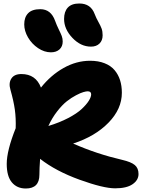

<svg xmlns="http://www.w3.org/2000/svg" viewBox="-20 -1054 804 1087"><path d="M495.1 -790Q437 -790 389.9 -839.6Q342.8 -889.2 342.8 -946.8Q342.8 -988.3 364 -1011.2Q385.3 -1034.2 429.2 -1034.2Q494.1 -1034.2 516.1 -974.1Q524.4 -952.1 536.9 -930.2Q549.3 -908.2 555.2 -892.3Q561 -876.5 561 -854Q561 -824.7 543.2 -807.4Q525.4 -790 495.1 -790ZM268.1 -757.8Q231 -757.8 195.6 -781.5Q160.2 -805.2 138.7 -842Q117.2 -878.9 117.2 -916Q117.2 -956.5 139.4 -979.2Q161.6 -1002 208 -1002Q268.6 -1002 292 -936Q300.8 -911.6 312.5 -887.9Q324.2 -864.3 329.6 -850.1Q335 -835.9 335 -818.8Q335 -791 316.9 -774.4Q298.8 -757.8 268.1 -757.8ZM126 13.2Q76.2 13.2 47.1 -21.5Q18.1 -56.2 18.1 -126Q18.1 -201.2 68.8 -328.1Q70.8 -384.8 64 -433.6Q57.1 -482.4 39.1 -545.9Q27.8 -583.5 44.2 -609.1Q60.5 -634.8 101.1 -634.8Q182.6 -634.8 211.9 -558.1Q267.6 -628.4 340.1 -669.2Q412.6 -710 490.2 -710Q536.6 -710 572 -696Q607.4 -682.1 628.4 -657.2Q649.4 -632.3 659.7 -600.1Q669.9 -567.9 669.9 -528.8Q669.9 -437 594.2 -359.4Q518.6 -281.7 394 -241.2Q528.3 -182.1 671.9 -148.9Q722.2 -137.2 743.2 -119.6Q764.2 -102.1 764.2 -68.8Q764.2 -34.2 730.5 -11Q696.8 12.2 631.8 12.2Q565.4 12.2 430.9 -36.4Q296.4 -85 207 -154.8Q203.1 -99.1 203.1 -64.9Q203.1 13.2 126 13.2ZM476.1 -537.1Q468.3 -537.1 452.4 -532.7Q436.5 -528.3 410.4 -514.6Q384.3 -501 358.4 -480.7Q332.5 -460.4 303.7 -423.6Q274.9 -386.7 253.9 -340.8Q316.9 -359.9 366.2 -385.7Q415.5 -411.6 442.4 -436.8Q469.2 -461.9 482.7 -483.4Q496.1 -504.9 496.1 -520Q496.1 -537.1 476.1 -537.1Z"/></svg>

Font: Shantell Sans Irregular
Style: Regular
Weight: 800
Designer: Stephen Nixon, Anya Danilova, Shantell Martin
Foundry: Arrow Type
Version: Version 1.006;[9816181b4]